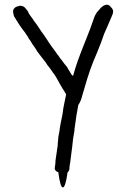

<svg xmlns="http://www.w3.org/2000/svg" viewBox="-20 -704 549 836"><path d="M37 -653C37 -649 38 -646 39 -642C39 -640 40 -636 41 -634V-632H42C56 -608 72 -583 90 -561C92 -557 96 -551 100 -546C103 -540 108 -531 114 -524C121 -510 132 -498 140 -484V-483C154 -465 165 -449 180 -431C183 -426 186 -420 192 -414C195 -410 199 -404 203 -399L209 -390C221 -376 231 -356 241 -338C242 -335 245 -331 247 -328C250 -322 255 -313 260 -307C261 -306 263 -299 268 -294C268 -293 267 -292 267 -288C263 -267 255 -235 253 -212C250 -192 243 -167 240 -142C239 -127 233 -112 233 -93C232 -85 231 -76 231 -68C229 -59 228 -49 227 -41C225 -24 221 -9 221 9L219 23C216 34 223 43 234 46C245 137 263 131 274 47C278 43 281 39 282 33L283 19L286 1C289 -28 294 -56 297 -89C297 -92 298 -93 298 -99C300 -110 302 -123 304 -134C304 -141 305 -146 306 -153C311 -192 314 -211 321 -247C330 -260 335 -274 339 -291C353 -339 367 -388 385 -433L403 -476C414 -503 424 -528 434 -558L446 -585C454 -604 459 -615 467 -634L471 -644V-645C475 -655 472 -665 463 -673C449 -693 430 -680 420 -671L407 -656C395 -644 390 -628 385 -613C358 -534 321 -459 298 -373L291 -380L282 -395C279 -400 276 -404 273 -410V-411C264 -422 256 -431 248 -443C242 -449 237 -459 230 -467L215 -488C198 -509 186 -531 171 -552C155 -572 146 -591 128 -613C119 -629 106 -640 102 -654C94 -662 89 -679 67 -679H65C63 -678 66 -680 61 -677C48 -676 36 -666 37 -653Z"/></svg>

Font: Scribbler
Style: Bd
Weight: 700
Designer: Mew Too
Foundry: Cannot Into Space Fonts
Version: Version 1.001